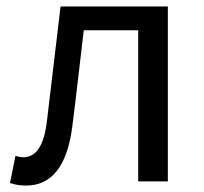

<svg xmlns="http://www.w3.org/2000/svg" viewBox="-20 -563 633 596"><path d="M61 13C140 13 188 -47 204 -167C217 -268 228 -369 240 -469H409V0H501V-543H168C154 -426 140 -308 126 -190C117 -110 92 -75 53 -75C43 -75 36 -77 28 -79L11 5C27 10 40 13 61 13Z"/></svg>

Font: Source Han Sans JP
Style: Regular
Weight: 400
Designer: Ryoko NISHIZUKA 西塚涼子 (kana, bopomofo & ideographs); Paul D. Hunt (Latin, Greek & Cyrillic); Sandoll Communications 산돌커뮤니
Foundry: Adobe
Version: Version 2.004;hotconv 1.0.118;makeotfexe 2.5.65603